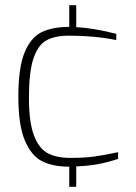

<svg xmlns="http://www.w3.org/2000/svg" viewBox="-20 -640 528 743"><path d="M248 5Q186 5 144 -15.5Q102 -36 76.5 -95.5Q51 -155 51 -266Q51 -378 75 -436.5Q99 -495 141 -515.5Q183 -536 248 -536V-620H275V-535Q345 -531 430 -509V-485Q345 -502 247 -502Q193 -502 160 -484Q127 -466 109.5 -414Q92 -362 92 -262Q92 -168 111 -117Q130 -66 164 -47.5Q198 -29 252 -29Q306 -29 343 -34Q380 -39 437 -51V-25Q390 -10 355 -4Q320 2 275 4V83H248Z"/></svg>

Font: Exo ExtraLight
Style: Regular
Weight: 275
Designer: Natanael Gama
Foundry: Natanael Gama
Version: Version 1.500; ttfautohint (v1.6)